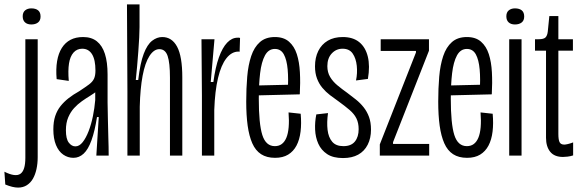

<svg xmlns="http://www.w3.org/2000/svg" viewBox="-62 -706 2643 871"><path d="M20 145Q8 145 -6.5 141.5Q-21 138 -38 131L-42 73Q8 98 30.5 82.5Q53 67 53 10V-528H109V7Q109 36 103.5 61Q98 86 87.5 104.5Q77 123 60 134Q43 145 20 145ZM80 -595Q62 -595 51.5 -604.5Q41 -614 41 -632Q41 -650 52 -659Q63 -668 80 -668Q100 -668 111 -659Q122 -650 122 -631Q122 -613 110.5 -604Q99 -595 80 -595Z M271 10Q246 10 225 -4.5Q204 -19 192 -48Q180 -77 180 -119Q180 -154 188.5 -179.5Q197 -205 212.5 -224.5Q228 -244 249 -260.5Q270 -277 297 -292Q326 -311 342 -323Q358 -335 364.5 -349Q371 -363 371 -386Q371 -435 355.5 -460Q340 -485 311 -485Q287 -485 271.5 -467.5Q256 -450 251 -418Q246 -386 250 -339L195 -347Q191 -393 197 -428.5Q203 -464 218.5 -488.5Q234 -513 258 -525.5Q282 -538 315 -538Q353 -538 377.5 -518.5Q402 -499 414 -461.5Q426 -424 426 -368V-241Q427 -204 427.5 -163Q428 -122 429.5 -80.5Q431 -39 431 0H375Q378 -43 380.5 -87.5Q383 -132 386 -175H378Q368 -111 353 -69.5Q338 -28 317.5 -9Q297 10 271 10ZM280 -42Q298 -42 313 -61Q328 -80 340 -111Q352 -142 359.5 -179Q367 -216 370 -252V-304L402 -324Q395 -308 380.5 -295.5Q366 -283 347 -271.5Q328 -260 309 -246.5Q290 -233 274 -215.5Q258 -198 247.5 -173.5Q237 -149 237 -115Q237 -76 250 -59Q263 -42 280 -42Z M516 0V-291L514 -686H571V-583Q571 -564 569.5 -535.5Q568 -507 565.5 -473Q563 -439 560 -405.5Q557 -372 554 -343H565Q574 -420 590 -462Q606 -504 628 -521Q650 -538 674 -538Q718 -538 741.5 -494Q765 -450 765 -355V0H709V-354Q709 -421 698.5 -452Q688 -483 661 -483Q636 -483 616 -452Q596 -421 585 -362.5Q574 -304 572 -222V0Z M854 0V-273L852 -528H911L894 -334H906Q915 -401 931 -445.5Q947 -490 968.5 -512.5Q990 -535 1016 -535Q1019 -535 1022 -535Q1025 -535 1027 -534L1025 -471Q1023 -472 1022 -472Q1021 -472 1020 -472Q989 -472 965 -441.5Q941 -411 927 -352Q913 -293 910 -207V0Z M1186 10Q1148 10 1122.5 -6.5Q1097 -23 1082.5 -56Q1068 -89 1061.5 -136Q1055 -183 1055 -245Q1055 -305 1059.5 -358Q1064 -411 1077.5 -451.5Q1091 -492 1117 -515Q1143 -538 1185 -538Q1225 -538 1249 -517Q1273 -496 1284.5 -460.5Q1296 -425 1298.5 -378Q1301 -331 1298 -278L1094 -273V-318L1265 -322L1243 -287Q1247 -347 1243 -391Q1239 -435 1225.5 -459.5Q1212 -484 1185 -484Q1156 -484 1140 -454.5Q1124 -425 1118 -374Q1112 -323 1112 -258Q1112 -144 1128 -93.5Q1144 -43 1185 -43Q1203 -43 1216 -52.5Q1229 -62 1237 -81Q1245 -100 1247.5 -129Q1250 -158 1247 -196L1302 -190Q1306 -146 1301.5 -109Q1297 -72 1283 -45.5Q1269 -19 1245 -4.5Q1221 10 1186 10Z M1494 11Q1449 11 1422 -7Q1395 -25 1382 -54Q1369 -83 1367.5 -118Q1366 -153 1373 -187L1426 -193Q1420 -151 1424 -117Q1428 -83 1445 -63Q1462 -43 1496 -43Q1531 -43 1548 -64Q1565 -85 1565 -120Q1565 -148 1555 -168.5Q1545 -189 1524 -207Q1503 -225 1474 -246Q1454 -260 1435 -274.5Q1416 -289 1400.5 -307.5Q1385 -326 1376 -350Q1367 -374 1367 -405Q1367 -445 1382 -475Q1397 -505 1425 -521.5Q1453 -538 1493 -538Q1539 -538 1567.5 -515Q1596 -492 1606.5 -449.5Q1617 -407 1607 -348L1553 -341Q1560 -374 1556.5 -407.5Q1553 -441 1538 -463Q1523 -485 1492 -485Q1463 -485 1443 -463.5Q1423 -442 1423 -406Q1423 -378 1435.5 -357Q1448 -336 1468.5 -319Q1489 -302 1513 -285Q1533 -270 1552.5 -254.5Q1572 -239 1587.5 -219.5Q1603 -200 1612 -175.5Q1621 -151 1621 -118Q1621 -79 1606 -49.5Q1591 -20 1563 -4.5Q1535 11 1494 11Z M1661 0V-51L1825 -468V-475H1665V-528H1884V-476L1721 -61V-53H1885V0Z M2057 10Q2019 10 1993.5 -6.5Q1968 -23 1953.5 -56Q1939 -89 1932.5 -136Q1926 -183 1926 -245Q1926 -305 1930.5 -358Q1935 -411 1948.5 -451.5Q1962 -492 1988 -515Q2014 -538 2056 -538Q2096 -538 2120 -517Q2144 -496 2155.5 -460.5Q2167 -425 2169.5 -378Q2172 -331 2169 -278L1965 -273V-318L2136 -322L2114 -287Q2118 -347 2114 -391Q2110 -435 2096.5 -459.5Q2083 -484 2056 -484Q2027 -484 2011 -454.5Q1995 -425 1989 -374Q1983 -323 1983 -258Q1983 -144 1999 -93.5Q2015 -43 2056 -43Q2074 -43 2087 -52.5Q2100 -62 2108 -81Q2116 -100 2118.5 -129Q2121 -158 2118 -196L2173 -190Q2177 -146 2172.5 -109Q2168 -72 2154 -45.5Q2140 -19 2116 -4.5Q2092 10 2057 10Z M2248 0V-528H2304V0ZM2274 -595Q2256 -595 2245.5 -604.5Q2235 -614 2235 -632Q2235 -650 2246 -659Q2257 -668 2274 -668Q2294 -668 2305 -659Q2316 -650 2316 -631Q2316 -613 2304.5 -604Q2293 -595 2274 -595Z M2492 6Q2453 6 2434 -17.5Q2415 -41 2415 -81V-476H2365V-528H2381Q2405 -528 2413 -536.5Q2421 -545 2423 -563L2430 -633H2471V-528H2537V-476H2471V-98Q2471 -72 2476.5 -61Q2482 -50 2498 -50Q2503 -50 2514 -52.5Q2525 -55 2538 -60V-1Q2526 3 2513 4.5Q2500 6 2492 6Z"/></svg>

Font: Bricolage Grotesque 72pt Condensed ExtraLight
Style: Regular
Weight: 250
Width: 3
Designer: Mathieu Triay
Foundry: Atelier Triay
Version: Version 1.001;gftools[0.9.33.dev8+g029e19f]